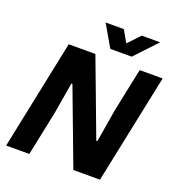

<svg xmlns="http://www.w3.org/2000/svg" viewBox="-162 -1069 1114 1201"><g transform="rotate(20 395.0 -468.0)"><path d="M13.6 0 164.6 -729H342.3L533.1 -220.9H540.3L576.7 -439.4L637.1 -729H789.9L638.1 0H460.9L271.3 -503.9H264.4L228.7 -293.1L167.7 0ZM419.1 -790.9 335 -936.1H456.4L501.1 -857.3L575.4 -936.1H698L561.3 -790.9Z"/></g></svg>

Font: Mona Sans
Style: Italic
Weight: 200
Italic angle: -11.6951°
Designer: Deni Anggara
Foundry: GitHub
Version: Version 2.000